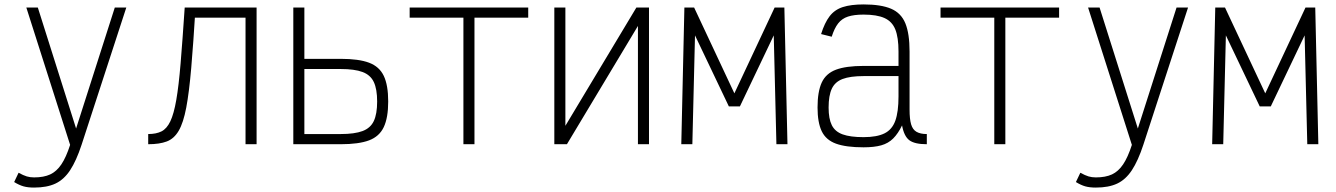

<svg xmlns="http://www.w3.org/2000/svg" viewBox="-20 -652 6040 868"><path d="M134 196Q106 196 86.5 190.5Q67 185 44 171L64 129Q86 141 101 145.5Q116 150 134 150Q178 150 207 136.5Q236 123 257.5 91Q279 59 297 3L99 -618H151L324 -71L499 -618H551L349 2Q325 75 297 117.5Q269 160 230.5 178Q192 196 134 196Z M1090 0V-572H836V-618H1140V0ZM650 0V-46Q686 -46 710 -58Q734 -70 750 -103.5Q766 -137 777 -200.5Q788 -264 796.5 -366Q805 -468 815 -618H864Q854 -455 844.5 -344.5Q835 -234 822 -165.5Q809 -97 788 -61Q767 -25 734 -12.5Q701 0 650 0Z M1306 0V-618H1356V-15L1325 -46H1520Q1583 -46 1619 -59.5Q1655 -73 1670 -105Q1685 -137 1685 -193Q1685 -249 1670 -281Q1655 -313 1619 -326.5Q1583 -340 1520 -340H1334V-386H1520Q1602 -386 1648.5 -368.5Q1695 -351 1715 -309Q1735 -267 1735 -193Q1735 -120 1715 -77.5Q1695 -35 1648.5 -17.5Q1602 0 1520 0Z M2075 0V-618H2125V0ZM1832 -572V-618H2368V-572Z M2486 0V-618H2536V0H2486L2857 -618H2914V0H2864V-618H2914L2543 0Z M3060 0 3074 -618H3118L3300 -230L3482 -618H3526L3540 0H3490L3478 -492L3325 -171H3275L3122 -492L3110 0Z M3884 14Q3805 14 3759.5 -2.5Q3714 -19 3695 -58.5Q3676 -98 3676 -166Q3676 -238 3695 -279Q3714 -320 3759.5 -337Q3805 -354 3884 -354H4042V-419Q4042 -483 4027.5 -519Q4013 -555 3978.5 -570.5Q3944 -586 3884 -586Q3841 -586 3813.5 -577Q3786 -568 3769 -546Q3752 -524 3740 -486L3692 -498Q3708 -549 3730.5 -578.5Q3753 -608 3790 -620Q3827 -632 3884 -632Q3963 -632 4008.5 -612.5Q4054 -593 4073 -546.5Q4092 -500 4092 -419V-156Q4092 -114 4099 -90Q4106 -66 4123.5 -56Q4141 -46 4170 -46V0Q4115 0 4091 -18Q4067 -36 4058 -85Q4040 -48 4018 -26Q3996 -4 3964 5Q3932 14 3884 14ZM3884 -32Q3944 -32 3978.5 -49Q4013 -66 4027.5 -106Q4042 -146 4042 -216V-308H3884Q3824 -308 3789.5 -295Q3755 -282 3740.5 -251Q3726 -220 3726 -166Q3726 -115 3740.5 -86Q3755 -57 3789.5 -44.5Q3824 -32 3884 -32Z M4475 0V-618H4525V0ZM4232 -572V-618H4768V-572Z M4934 196Q4906 196 4886.5 190.5Q4867 185 4844 171L4864 129Q4886 141 4901 145.5Q4916 150 4934 150Q4978 150 5007 136.5Q5036 123 5057.5 91Q5079 59 5097 3L4899 -618H4951L5124 -71L5299 -618H5351L5149 2Q5125 75 5097 117.5Q5069 160 5030.5 178Q4992 196 4934 196Z M5460 0 5474 -618H5518L5700 -230L5882 -618H5926L5940 0H5890L5878 -492L5725 -171H5675L5522 -492L5510 0Z"/></svg>

Font: Victor Mono Thin
Style: Regular
Weight: 100
Monospace: yes
Designer: Rune Bjørnerås
Version: Version 1.561;gftools[0.9.30]